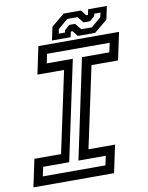

<svg xmlns="http://www.w3.org/2000/svg" viewBox="-109 -906 748 972"><g transform="rotate(-10 265.0 -420.0)"><path d="M-17 0 13 -141.5H150L239 -558.5H102L132 -700H546.5L516.5 -558.5H380L291 -141.5H427.5L397.5 0ZM39.5 -46.5H361.5L371.5 -94H231L339.5 -606.5H480L490.5 -654H168.5L158.5 -606.5H292.5L183.5 -94H49.5ZM204.5 -716 219 -784 286.5 -840H375.5L397.5 -812H406.5L412.5 -840H508.5L494 -772L426.5 -716H337.5L315.5 -744H306.5L300.5 -716ZM244.5 -744H276.5L279 -756L304 -778.5H334.5L360.5 -746.5H415.5L466 -790L471 -812.5H439L436.5 -800.5L411 -778.5H378L352.5 -810H299.5L249 -766.5Z"/></g></svg>

Font: Tourney Thin Medium
Style: Italic
Weight: 500
Italic angle: -12°
Version: Version 1.015